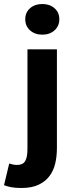

<svg xmlns="http://www.w3.org/2000/svg" viewBox="-71 -742 369 958"><path d="M36 196Q5 196 -15.5 192Q-36 188 -51 182L-25 74Q-15 77 -6 79Q3 81 14 81Q43 81 54.5 62Q66 43 66 1V-496H213V-3Q213 38 204.5 74Q196 110 175.5 137Q155 164 121 180Q87 196 36 196ZM140 -569Q103 -569 79 -590.5Q55 -612 55 -646Q55 -680 79 -701Q103 -722 140 -722Q177 -722 201 -701Q225 -680 225 -646Q225 -612 201 -590.5Q177 -569 140 -569Z"/></svg>

Font: Font
Style: ¶
Weight: 700
Designer: Paul D. Hunt
Foundry: Adobe Systems Incorporated
Version: Version 3.000